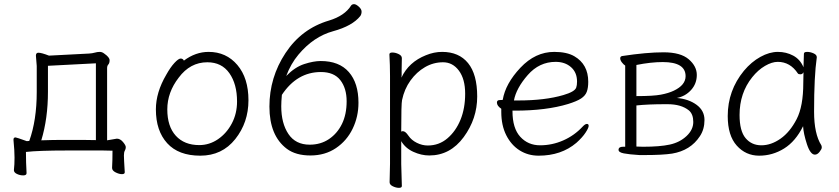

<svg xmlns="http://www.w3.org/2000/svg" viewBox="-20 -734 4041 925"><path d="M165 -480Q180 -480 216 -466L409 -476Q425 -477 437 -480.5Q449 -484 460.5 -484Q472 -484 482 -476Q508 -458 508 -444Q508 -430 502 -423.5Q496 -417 496 -406V-58L543 -66Q559 -66 572.5 -50Q586 -34 586 -25Q586 -16 581.5 -8.5Q577 -1 577 15Q577 31 581 95V96Q581 105 567.5 105Q554 105 537 96.5Q520 88 520 75V74Q522 40 522 -8Q504 -9 477 -9H301Q167 -9 105 -2Q105 49 108 100Q108 111 92 111Q76 111 61.5 104Q47 97 47 86V85Q50 60 50 25.5Q50 -9 45 -59V-62Q45 -72 55 -72Q59 -72 109 -54L121 -55Q157 -155 157 -291V-416L153 -466Q153 -480 165 -480ZM179 -58Q235 -60 286 -60H374Q411 -60 442 -59V-429L211 -417V-292Q211 -163 179 -58Z M866 -442Q922 -484 985 -484Q1070 -484 1123.5 -421Q1177 -358 1177 -251Q1177 -144 1113.5 -64Q1050 16 945 16Q840 16 785.5 -44Q731 -104 731 -207Q731 -289 781 -374Q801 -410 820.5 -431Q840 -452 850.5 -452Q861 -452 866 -442ZM940 -35Q989 -35 1030.5 -63.5Q1072 -92 1097 -139.5Q1122 -187 1122 -245Q1122 -329 1085 -381.5Q1048 -434 979 -434Q896 -434 841 -360Q786 -289 786 -207Q786 -125 827 -80Q868 -35 940 -35Z M1359 -368Q1401 -411 1446 -425.5Q1491 -440 1525 -440Q1614 -440 1660.5 -387Q1707 -334 1707 -239Q1707 -172 1679 -114Q1651 -56 1598.5 -20.5Q1546 15 1475.5 15Q1405 15 1362 -17Q1278 -80 1278 -220.5Q1278 -361 1355.5 -478.5Q1433 -596 1565 -635Q1641 -658 1672 -708Q1677 -714 1686 -714Q1695 -714 1708.5 -702Q1722 -690 1722 -678Q1722 -666 1716 -657Q1678 -609 1584.5 -583.5Q1491 -558 1418 -471Q1381 -427 1359 -368ZM1526 -387Q1411 -387 1338 -277Q1335 -244 1335 -222Q1335 -140 1369.5 -88.5Q1404 -37 1472 -37Q1525 -37 1565 -64Q1605 -91 1627.5 -137Q1650 -183 1650 -246Q1650 -309 1619.5 -348Q1589 -387 1526 -387Z M1857 144 1859 55V-368Q1859 -421 1856 -472Q1856 -481 1870.5 -481Q1885 -481 1900.5 -473.5Q1916 -466 1916 -454Q1916 -454 1915 -401Q1915 -401 1915 -372L1914 -360Q1949 -435 2032 -468Q2071 -484 2110 -484Q2191 -484 2235 -430Q2279 -376 2279 -269Q2279 -162 2214 -73.5Q2149 15 2048 15Q2010 15 1971.5 -2.5Q1933 -20 1913 -54V56L1916 162Q1916 171 1902 171Q1888 171 1872.5 163.5Q1857 156 1857 144ZM1913 -100Q1917 -102 1921 -102Q1933 -102 1947.5 -80.5Q1962 -59 1988 -46Q2014 -33 2041 -33Q2095 -33 2135.5 -67.5Q2176 -102 2198.5 -157Q2221 -212 2221 -282.5Q2221 -353 2191 -393.5Q2161 -434 2114.5 -434Q2068 -434 2027.5 -410.5Q1987 -387 1957.5 -346Q1928 -305 1917 -252Q1913 -235 1913 -100Z M2449 -201V-198Q2449 -116 2486.5 -75Q2524 -34 2582 -34Q2640 -34 2693.5 -57.5Q2747 -81 2787 -124Q2799 -137 2807.5 -137Q2816 -137 2816 -127.5Q2816 -118 2801 -95Q2786 -72 2757 -46Q2684 16 2575 16Q2524 16 2483.5 -9.5Q2443 -35 2419 -82.5Q2395 -130 2395 -195V-210Q2374 -224 2374 -240Q2374 -252 2388 -252Q2402 -252 2402 -253Q2415 -331 2487 -407.5Q2559 -484 2650 -484Q2711 -484 2747 -463Q2814 -424 2814 -340Q2814 -311 2807 -292Q2800 -273 2779.5 -259.5Q2759 -246 2717 -233Q2612 -201 2461 -201ZM2477 -250Q2606 -250 2694 -276Q2749 -292 2756 -312Q2760 -323 2760 -341Q2760 -385 2731 -410.5Q2702 -436 2657 -436Q2578 -436 2522.5 -372.5Q2467 -309 2456 -250Z M3060 13Q3011 10 2985.5 5Q2960 0 2960 -12Q2960 -27 2981 -27H2992V-418Q2984 -423 2976 -433.5Q2968 -444 2968 -453Q2968 -462 2977 -464Q3095 -482 3177 -482Q3259 -482 3298 -448.5Q3337 -415 3337 -373Q3337 -331 3309.5 -300.5Q3282 -270 3241 -262Q3298 -257 3336 -229Q3374 -201 3374 -156Q3374 -111 3352 -78Q3307 -9 3218 6Q3171 13 3088 13ZM3173 -435Q3116 -435 3046 -421V-271Q3127 -271 3164 -278Q3201 -285 3226 -297Q3283 -324 3283 -367Q3283 -435 3173 -435ZM3046 -28 3078 -27Q3159 -27 3207 -37.5Q3255 -48 3287.5 -78.5Q3320 -109 3320 -146.5Q3320 -184 3299 -202Q3262 -232 3196 -232H3185Q3103 -232 3046 -226Z M3915 -457Q3902 -368 3902 -196Q3902 -89 3937 -34Q3939 -30 3939 -23Q3939 -16 3928.5 -2.5Q3918 11 3906 11Q3884 11 3867.5 -39.5Q3851 -90 3849 -126Q3813 -53 3757.5 -18.5Q3702 16 3637.5 16Q3573 16 3529.5 -32.5Q3486 -81 3486 -175Q3486 -298 3564 -393Q3600 -436 3643.5 -460Q3687 -484 3727.5 -484Q3768 -484 3801.5 -466Q3835 -448 3851 -410Q3853 -456 3853 -475Q3853 -484 3868.5 -484Q3884 -484 3899.5 -477Q3915 -470 3915 -459ZM3851 -386Q3846 -376 3836.5 -376Q3827 -376 3824 -380Q3787 -436 3727 -436Q3699 -436 3665.5 -416.5Q3632 -397 3604 -362Q3543 -286 3543 -180Q3543 -103 3572 -68.5Q3601 -34 3648 -34Q3695 -34 3740.5 -66Q3786 -98 3818 -160Q3850 -222 3850 -334Q3850 -361 3851 -386Z"/></svg>

Font: LXGW WenKai Lite Light
Style: Regular
Weight: 300
Designer: LXGW / Fontworks Inc.
Foundry: LXGW / Fontworks Inc.
Version: Version 1.511; March 25, 2025